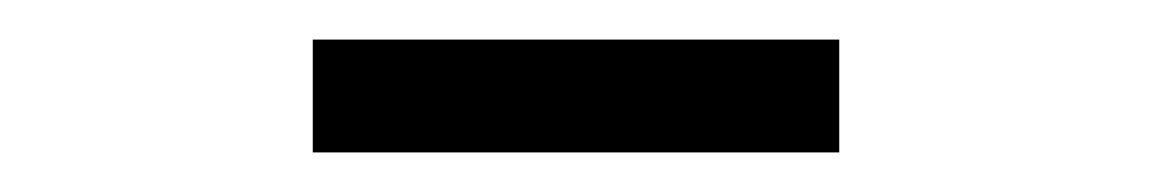

<svg xmlns="http://www.w3.org/2000/svg" viewBox="-20 -678 582 97"><path d="M138 -601V-658H404V-601Z"/></svg>

Font: SourceSansPro
Style: Book
Weight: 400
Designer: Paul D. Hunt
Foundry: Adobe Systems Incorporated
Version: Version 2.021;PS 2.000;hotconv 1.0.86;makeotf.lib2.5.63406